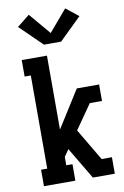

<svg xmlns="http://www.w3.org/2000/svg" viewBox="-105 -1043 710 1102"><g transform="rotate(-10 250.0 -492.0)"><path d="M59 0V-96H95V-639H59V-735H206V-304L342 -520H472V-424H401L302 -282L412 -96H472V0H344L234 -185L206 -145V-96H242V0ZM200 -800 71 -926 144 -984 250 -859 356 -984 429 -926 300 -800Z"/></g></svg>

Font: Iosevka Gothic
Style: Bold
Weight: 700
Monospace: yes
Designer: Belleve Invis
Foundry: Belleve Invis
Version: Version 15.5.1; ttfautohint (v1.8.4)